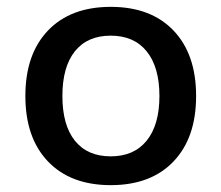

<svg xmlns="http://www.w3.org/2000/svg" viewBox="-20 -530 646 560"><path d="M552 -250Q552 -128 486 -59Q420 10 303 10Q186 10 120 -59Q54 -128 54 -250Q54 -372 120 -441Q186 -510 303 -510Q420 -510 486 -441Q552 -372 552 -250ZM162 -250Q162 -165 198.5 -119.5Q235 -74 303 -74Q371 -74 408 -120Q445 -166 445 -250Q445 -334 408 -380Q371 -426 303 -426Q235 -426 198.5 -380.5Q162 -335 162 -250Z"/></svg>

Font: Work Sans Medium
Style: Regular
Weight: 500
Designer: Wei Huang
Foundry: Wei Huang
Version: Version 1.500